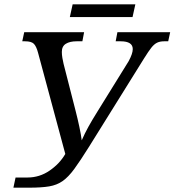

<svg xmlns="http://www.w3.org/2000/svg" viewBox="-20 -863 807 888"><path d="M42 5 52 -42H107Q163 -42 209.5 -74Q256 -106 282 -151L156 -619Q148 -649 136.5 -660.5Q125 -672 96 -672H83L92 -714H369L361 -672H334Q303 -672 284.5 -660.5Q266 -649 266 -623Q266 -610 268.5 -595Q271 -580 274 -568L330 -349Q339 -314 347 -276.5Q355 -239 358 -214Q372 -246 388.5 -276Q405 -306 430 -346L575 -580Q594 -615 594 -636Q594 -672 538 -672H515L523 -714H767L758 -672H739Q720 -672 706.5 -665.5Q693 -659 680 -642.5Q667 -626 647 -594L391 -183Q351 -119 323.5 -81.5Q296 -44 269.5 -25.5Q243 -7 207.5 -1Q172 5 115 5ZM303 -784 316 -843H606L593 -784Z"/></svg>

Font: NotoSerif-Italic
Style: Regular
Weight: 400
Italic angle: -12°
Designer: Monotype Design Team
Foundry: Monotype Imaging Inc.
Version: Version 2.007; ttfautohint (v1.8) -l 8 -r 50 -G 200 -x 14 -D